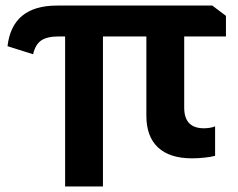

<svg xmlns="http://www.w3.org/2000/svg" viewBox="-20 -560 857 690"><path d="M214 -429H191Q149 -429 128 -414.5Q107 -400 99 -365L7 -394Q24 -540 185 -540H743L792 -503V-429H642V-173Q642 -99 713 -99Q721 -99 732.5 -100.5Q744 -102 753 -106V0Q739 4 715 6.5Q691 9 670 9Q590 9 548 -30Q506 -69 506 -144V-429H350V110H214Z"/></svg>

Font: Encode Sans Normal
Style: SemiBold
Weight: 600
Designer: Pablo Impallari, Andres Torresi
Foundry: Pablo Impallari, Andres Torresi
Version: Version 1.000; ttfautohint (v1.00) -l 8 -r 50 -G 200 -x 14 -